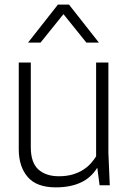

<svg xmlns="http://www.w3.org/2000/svg" viewBox="-20 -800 555 829"><path d="M221 9Q138 9 99.5 -36Q61 -81 61 -155V-530H113V-164Q113 -98 145.5 -68.5Q178 -39 234 -39Q267 -39 293 -46.5Q319 -54 338.5 -66.5Q358 -79 372 -94.5Q386 -110 395 -125V-530H448V-140L454 0H410L400 -76Q373 -32 328 -11.5Q283 9 221 9ZM407 -616H353L254 -739L155 -616H101L230 -780H278Z"/></svg>

Font: Tanohe Sans Light
Style: Regular
Weight: 300
Designer: Village Type and Design LLC & Cristiano Sobral
Foundry: Cooper Hewitt Smithsonian Design Museum
Version: Version 1.00;September 29, 2021;FontCreator 13.0.0.2655 64-b